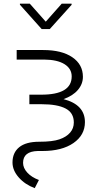

<svg xmlns="http://www.w3.org/2000/svg" viewBox="-20 -792 524 1012"><path d="M357.9 -389.2Q357.9 -430.2 319.8 -453.9Q281.7 -477.5 212.4 -478H67.9V-528.3H208Q305.7 -528.3 361.3 -490.2Q417 -452.1 417 -387.2Q417 -349.1 390.6 -318.1Q364.3 -287.1 314.9 -269.5Q427.7 -240.2 427.7 -148.4Q427.7 -80.1 367.2 -38.1Q306.6 3.9 203.6 3.9H179.2Q101.6 5.9 101.6 66.4Q101.6 93.3 123.8 117.7Q146 142.1 185.1 156.7L163.1 199.7Q111.8 180.7 78.9 143.3Q45.9 106 45.9 64.5Q45.9 12.7 81.3 -16.1Q116.7 -44.9 186.8 -44.9Q256.8 -44.9 293.5 -57.6Q330.1 -70.3 349.6 -93Q369.1 -115.7 369.1 -146.5Q369.1 -197.3 325.9 -220Q282.7 -242.7 199.2 -242.7H134.8V-293H197.8Q357.9 -293 357.9 -389.2ZM221.2 -677.7 305.2 -772.5H357.4V-766.6L242.2 -638.7H199.7L85 -767.1V-772.5H137.2Z"/></svg>

Font: SteelSelectRoboto
Style: Regular
Weight: 300
Designer: Google
Version: Version 2.137; 2017